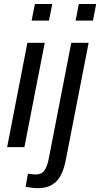

<svg xmlns="http://www.w3.org/2000/svg" viewBox="-20 -745 507 972"><path d="M140.1 -640.6 156.7 -724.6H244.6L228 -640.6ZM16.1 0 118.7 -528.3H206.5L103.5 0ZM362.8 -640.6 378.9 -724.6H466.8L450.7 -640.6ZM172.9 207.5Q145.5 207.5 109.9 200.7L121.1 134.3Q146.5 138.2 161.6 138.2Q190.4 138.2 205.1 117.7Q219.7 97.2 228 52.2L340.8 -528.3H428.7L313 65.4Q297.9 142.6 263.7 175Q229.5 207.5 172.9 207.5Z"/></svg>

Font: Liberation Sans
Style: Italic
Weight: 400
Italic angle: -12°
Designer: Steve Matteson
Foundry: Ascender Corporation
Version: Version 2.1.5